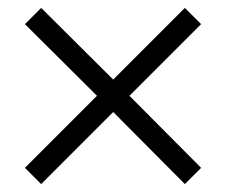

<svg xmlns="http://www.w3.org/2000/svg" viewBox="-20 -572 571 485"><path d="M488 -511 307 -330 488 -148 447 -107 266 -289 84 -107 43 -148 225 -330 43 -511 84 -552 266 -371 447 -552Z"/></svg>

Font: TypoPRO Source Serif Pro
Style: Regular
Weight: 400
Designer: Frank Grießhammer
Foundry: Adobe Systems Incorporated
Version: Version 1.017;PS 1.0;hotconv 1.0.79;makeotf.lib2.5.61930